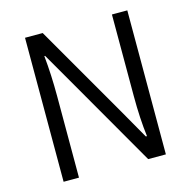

<svg xmlns="http://www.w3.org/2000/svg" viewBox="-107 -837 937 942"><g transform="rotate(-15 361.5 -365.5)"><path d="M101.6 0Q101.6 -182.6 101.6 -731.4Q124 -731.4 191.4 -731.4Q258.8 -614.3 460.9 -264.6Q482.4 -226.6 548.8 -110.4Q549.8 -110.4 554.7 -110.4Q543 -201.2 543 -317.4Q543 -455.1 543 -731.4Q562.5 -731.4 621.1 -731.4Q621.1 -548.8 621.1 0Q598.6 0 531.2 0Q463.9 -117.2 260.7 -469.7Q239.3 -506.8 173.8 -620.1Q172.9 -620.1 169.9 -620.1Q179.7 -522.5 179.7 -414.1Q179.7 -276.4 179.7 0Q160.2 0 101.6 0Z"/></g></svg>

Font: Gothic A1
Style: Regular
Weight: 400
Designer: HanYang I&C Co.,Ltd.
Version: Version 2.50